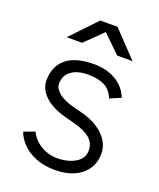

<svg xmlns="http://www.w3.org/2000/svg" viewBox="-135 -795 737 891"><g transform="rotate(20 233.0 -350.0)"><path d="M245 12Q188 12 147 -5Q106 -22 80.5 -49Q55 -76 45 -105L99 -125Q116 -88 153.5 -65.5Q191 -43 234 -43Q287 -43 324 -65Q361 -87 361 -127Q361 -163 334 -186Q307 -209 254 -223L205 -236Q138 -254 101.5 -288.5Q65 -323 65 -366Q65 -435 110.5 -473.5Q156 -512 248 -512Q291 -512 325.5 -499.5Q360 -487 384.5 -464Q409 -441 421 -409L367 -386Q351 -425 320 -441Q289 -457 239 -457Q186 -457 155.5 -434.5Q125 -412 125 -371Q125 -349 149.5 -327.5Q174 -306 223 -293L266 -282Q315 -270 349.5 -247.5Q384 -225 402.5 -196Q421 -167 421 -132Q421 -87 398 -54.5Q375 -22 335.5 -5Q296 12 245 12ZM334 -586 206 -711V-712H290L410 -586ZM85 -586 205 -712H289V-711L161 -586Z"/></g></svg>

Font: Figtree Light Light
Style: Regular
Weight: 300
Version: Version 2.001;gftools[0.9.30]